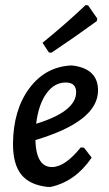

<svg xmlns="http://www.w3.org/2000/svg" viewBox="-20 -727 429 754"><path d="M316 -707 326 -706 362 -654 360 -644Q262 -573 182 -520L172 -521L147 -559Q244 -638 316 -707ZM340 -108Q276 -14 179 7H166Q96 -1 63.5 -41.5Q31 -82 31 -162Q32 -295 95 -380Q158 -465 260 -470L270 -469Q365 -455 365 -372Q365 -250 119 -177Q122 -71 184 -71Q235 -71 297 -148L310 -147ZM238 -403Q193 -403 162 -359.5Q131 -316 122 -241Q279 -289 279 -365Q279 -403 238 -403Z"/></svg>

Font: Alegreya Sans Medium
Style: Italic
Weight: 500
Italic angle: -7°
Designer: Juan Pablo del Peral
Foundry: Huerta Tipografica
Version: Version 2.007